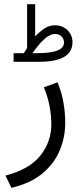

<svg xmlns="http://www.w3.org/2000/svg" viewBox="-20 -634 396 917"><path d="M93.8 -379.9Q98.1 -386.2 102.1 -392.8Q106 -399.4 109.4 -404.3V-613.8H147.9V-460Q168.5 -481.9 191.7 -497.6Q214.8 -513.2 241.2 -513.2Q278.8 -513.2 302.5 -490Q326.2 -466.8 326.2 -431.6Q325.2 -338.9 167 -338.9H44.9V-379.9ZM166.5 -380.4Q285.6 -381.3 285.6 -430.2Q285.6 -447.8 274.2 -459.7Q262.7 -471.7 243.7 -471.7Q217.3 -471.7 189.5 -445.3Q161.6 -418.9 134.8 -379.4ZM254.9 -240.7Q274.4 -193.4 283 -144.5Q291.5 -95.7 291.5 -47.9Q291.5 21.5 265.1 84.7Q238.8 147.9 182.1 194.8Q125.5 241.7 34.7 263.2L5.9 204.6Q121.6 174.3 173.3 108.4Q225.1 42.5 225.1 -40Q225.1 -81.5 216.8 -126.5Q208.5 -171.4 189.5 -217.3Z"/></svg>

Font: Vazir Light WOL-UI
Style: Light-WOL-UI
Weight: 300
Designer: Saber Rastikerdar
Foundry: Saber Rastikerdar
Version: Version 30.1.0